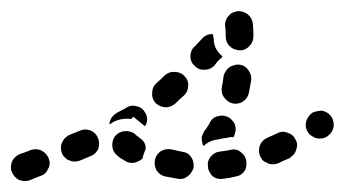

<svg xmlns="http://www.w3.org/2000/svg" viewBox="-45 -302 623 347"><path d="M43 -16Q39 -25 30 -30Q21 -34 11 -31Q-1 -26 -8 -24Q-18 -20 -23 -11Q-27 -1 -24 8Q-20 18 -11 23Q-1 27 8 24Q16 21 28 16Q38 13 42 3Q47 -6 43 -16ZM397 7Q400 2 400 -2Q401 -7 400 -12Q398 -22 389 -28Q381 -34 371 -31Q361 -29 352 -28Q342 -27 335 -18Q329 -10 331 0Q331 5 334 9Q336 14 340 17Q344 20 349 21Q354 22 359 21Q370 20 381 17Q386 16 390 14Q394 11 397 7ZM295 16Q299 13 301 9Q304 5 305 0Q306 -10 300 -19Q294 -27 283 -28Q274 -30 265 -32Q255 -34 246 -29Q237 -23 235 -13Q233 -3 238 6Q244 15 254 17Q265 19 276 21Q281 22 286 21Q291 19 295 16ZM490 -31Q492 -35 492 -40Q492 -45 489 -50Q485 -59 475 -62Q465 -66 456 -61Q447 -57 438 -53Q429 -49 425 -40Q421 -30 425 -20Q427 -16 430 -12Q434 -9 439 -7Q443 -5 448 -5Q453 -5 458 -7Q468 -12 478 -16Q482 -19 485 -22Q489 -26 490 -31ZM180 -12Q176 -14 173 -16Q170 -18 167 -21Q159 -27 158 -37Q157 -48 163 -56Q170 -64 180 -65Q190 -66 199 -60Q200 -58 202 -57Q203 -56 203 -56Q204 -56 204 -55Q204 -55 205 -55Q206 -54 207 -53Q213 -49 216 -44Q219 -38 218 -32Q215 -25 213 -18Q213 -17 213 -16Q210 -13 206 -11Q202 -9 198 -8Q193 -7 189 -8Q184 -9 180 -12ZM133 -34Q134 -38 134 -43Q134 -48 132 -53Q128 -62 119 -66Q109 -70 100 -66L80 -58Q76 -56 72 -52Q69 -49 67 -44Q65 -40 65 -35Q65 -30 67 -25Q69 -20 73 -17Q76 -13 81 -12Q85 -10 90 -10Q95 -10 100 -12L119 -20Q124 -22 127 -25Q131 -29 133 -34ZM324 -65Q330 -72 334 -80Q339 -90 349 -92Q359 -95 368 -90Q372 -88 375 -84Q379 -80 380 -75Q381 -71 381 -66Q380 -61 378 -56Q377 -55 377 -54Q371 -55 366 -53Q357 -52 349 -50Q340 -49 332 -45Q327 -42 323 -38Q322 -40 321 -42Q321 -44 320 -47Q319 -52 320 -56Q322 -61 324 -65ZM554 -91Q551 -95 547 -98Q542 -101 537 -102Q533 -102 528 -101Q523 -100 519 -98L518 -97Q514 -94 512 -90Q509 -86 508 -81Q507 -76 508 -71Q509 -67 512 -62Q515 -58 519 -56Q523 -53 528 -52Q533 -51 538 -52Q543 -53 547 -56Q556 -62 558 -73Q559 -83 554 -91ZM166 -98Q175 -103 183 -107Q191 -113 202 -110Q212 -108 217 -99Q221 -93 221 -86Q221 -80 217 -74Q217 -74 216 -74Q216 -75 216 -75Q214 -76 213 -77L196 -91L192 -87Q185 -88 178 -87Q168 -86 159 -81Q156 -79 153 -77Q153 -78 153 -80Q153 -81 154 -83Q155 -88 158 -91Q161 -95 166 -98ZM288 -165Q281 -172 271 -172Q261 -173 253 -166Q245 -158 238 -152Q230 -145 230 -134Q229 -124 236 -116Q243 -109 254 -108Q264 -108 272 -115Q279 -122 287 -129Q295 -136 295 -147Q296 -157 288 -165ZM360 -126Q363 -122 367 -119Q371 -116 376 -115Q386 -113 395 -119Q403 -125 405 -135Q407 -146 409 -157Q410 -167 404 -175Q398 -184 388 -185Q383 -186 378 -184Q373 -183 369 -180Q365 -177 363 -173Q360 -169 359 -164Q358 -154 356 -145Q355 -140 356 -135Q357 -130 360 -126ZM307 -183Q303 -186 301 -191Q299 -195 299 -200Q299 -205 301 -210Q303 -215 307 -218L321 -233Q325 -237 330 -239Q335 -241 340 -240Q340 -237 341 -234Q341 -225 344 -217Q348 -208 356 -201Q357 -200 357 -200Q357 -199 356 -198Q348 -192 343 -184L342 -183Q335 -176 325 -176Q314 -175 307 -183ZM371 -218Q375 -214 379 -213Q384 -211 389 -211Q399 -211 406 -219Q413 -226 413 -237Q413 -248 412 -259Q411 -269 403 -276Q395 -282 385 -282Q380 -281 375 -279Q371 -277 368 -273Q364 -269 363 -264Q361 -260 362 -255Q363 -245 363 -235Q363 -230 365 -226Q367 -221 371 -218Z"/></svg>

Font: FRB American Cursive Guidelines Dashed Black
Style: Bold Italic
Weight: 900
Italic angle: -25°
Version: Version 2.0;Modular Font Editor K font №1